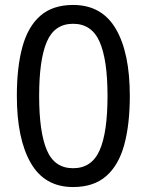

<svg xmlns="http://www.w3.org/2000/svg" viewBox="-20 -745 591 775"><path d="M275 10Q160 10 104 -87.5Q48 -185 48 -358Q48 -474 70.5 -556Q93 -638 143 -681.5Q193 -725 275 -725Q391 -725 447.5 -628.5Q504 -532 504 -358Q504 -243 481.5 -160.5Q459 -78 408.5 -34Q358 10 275 10ZM275 -66Q350 -66 382 -138Q414 -210 414 -358Q414 -504 382 -576.5Q350 -649 275 -649Q200 -649 169 -576.5Q138 -504 138 -358Q138 -212 169 -139Q200 -66 275 -66Z"/></svg>

Font: ukannada25
Style: Book
Weight: 400
Designer: Jelle Bosma - Monotype Design Team
Foundry: Monotype Imaging Inc.
Version: Version 2.003